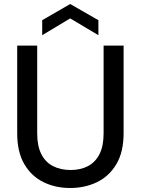

<svg xmlns="http://www.w3.org/2000/svg" viewBox="-20 -928 704 960"><path d="M330 12Q257 12 197 -17.5Q137 -47 101.5 -107.5Q66 -168 66 -262V-700H166V-261Q166 -198 186.5 -157.5Q207 -117 245 -97.5Q283 -78 333 -78Q383 -78 420 -97.5Q457 -117 477.5 -157.5Q498 -198 498 -261V-700H598V-262Q598 -168 562 -107.5Q526 -47 465.5 -17.5Q405 12 330 12ZM191 -752V-827L331 -908L472 -827V-752L331 -836Z"/></svg>

Font: DM Sans 11pt Medium
Style: Regular
Weight: 500
Version: Version 4.004;gftools[0.9.30]